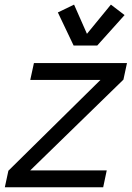

<svg xmlns="http://www.w3.org/2000/svg" viewBox="-41 -795 559 815"><path d="M-20.5 0 -5.4 -70.3 385.3 -455.6H87.4L103 -527.3H498L482.9 -457L87.4 -71.8H412.1L397 0ZM429.7 -775.4 487.8 -731 371.6 -601.6H271.5L204.6 -742.2L273.4 -775.4L328.1 -651.4Z"/></svg>

Font: Schibsted Grotesk
Style: Italic
Weight: 400
Italic angle: -12°
Designer: Bakken & Baeck AS, Henrik Kongsvoll
Foundry: Schibsted ASA
Version: Version 1.100; ttfautohint (v1.8.4.7-5d5b);gftools[0.9.25]